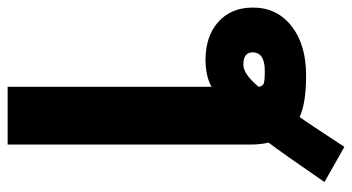

<svg xmlns="http://www.w3.org/2000/svg" viewBox="-224 -566 899 490"><g transform="rotate(-90 225.0 -321.5)"><path d="M248 -110.4Q249 -101.6 254.9 -98.1Q260.7 -94.7 288.1 -94.7Q335.9 -94.7 335.9 -126Q335.9 -149.4 304.7 -149.4Q280.3 -149.4 248 -110.4ZM105.5 -85Q100.6 -106.4 100.6 -129.9V-751H248V-230.5Q272.5 -245.1 315.4 -246.1Q377 -246.1 413.6 -213.4Q450.2 -180.7 450.2 -125Q450.2 -63.5 402.8 -26.4Q355.5 10.7 277.3 10.7Q206.1 10.7 170.9 -5.9Q157.2 12.7 94.7 108.4L4.9 57.6Q80.1 -51.8 105.5 -85Z"/></g></svg>

Font: Gen Shin Gothic Bold
Style: Bold
Weight: 700
Designer: [Source Han Sans]
Ryoko NISHIZUKA  (kana & ideographs); Paul D. Hunt (Latin, Greek & Cyrillic); Wenlong ZHANG  (bopomofo
Version: Version 1.002.20150607